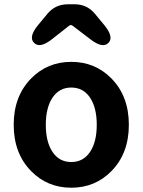

<svg xmlns="http://www.w3.org/2000/svg" viewBox="-20 -863 666 897"><path d="M126 -63Q44 -146 44 -280Q44 -414 126 -497Q202 -574 313 -574Q424 -574 500 -497Q582 -414 582 -280Q582 -146 500 -63Q424 14 313 14Q202 14 126 -63ZM225.5 -153Q257 -106 313 -106Q369 -106 400.5 -153Q432 -200 432 -280Q432 -360 400.5 -407Q369 -454 313 -454Q257 -454 225.5 -407Q194 -360 194 -280Q194 -200 225.5 -153ZM223 -680Q166 -635 139 -663Q112 -690 158 -746L201 -798Q238 -843 297 -843H329Q387 -843 424 -798L467 -746Q513 -690 487 -663Q460 -635 403 -679L319 -743Q311 -749 303 -743Z"/></svg>

Font: Resource Han Rounded JP
Style: Bold
Weight: 700
Designer: Cyano Hao (round all glyphs); Ryoko NISHIZUKA 西塚涼子 (kana, bopomofo & ideographs); Paul D. Hunt (Latin, Greek & Cyrillic)
Foundry: Cyano Hao
Version: 0.990